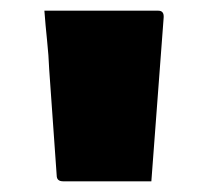

<svg xmlns="http://www.w3.org/2000/svg" viewBox="-20 -770 390 359"><path d="M263 -431H98Q86 -431 86 -442L72 -640Q71 -666 68 -694.5Q65 -723 63 -750H276Q287 -750 286 -737Z"/></svg>

Font: Recursive Sn Lnr St XBk
Style: Regular
Weight: 1000
Version: Version 1.079;hotconv 1.0.112;makeotfexe 2.5.65598; ttfautoh